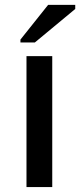

<svg xmlns="http://www.w3.org/2000/svg" viewBox="-20 -755 324 775"><path d="M190.9 -528.3V0H86.9V-528.3ZM283.7 -718.8 120.6 -583.5H62.5V-595.2L174.3 -735.4H283.7Z"/></svg>

Font: Arimo Medium
Style: Regular
Weight: 500
Designer: Steve Matteson
Foundry: Monotype Imaging Inc.
Version: Version 1.33